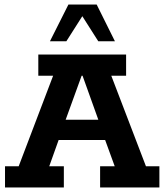

<svg xmlns="http://www.w3.org/2000/svg" viewBox="-20 -822 721 842"><path d="M2 0V-93H62L213 -490H148V-583H533V-490H468L620 -93H679V0H419V-93H483L428 -244L470 -208H212L250 -244L196 -93H260V0ZM256 -264 235 -297H442L423 -264L342 -490H338ZM199 -641 280 -802H404L484 -641H411L341 -751L271 -641Z"/></svg>

Font: Rokkitt SemiBold
Style: Bold
Weight: 700
Version: Version 3.103